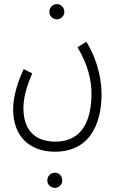

<svg xmlns="http://www.w3.org/2000/svg" viewBox="-20 -508 576 934"><path d="M257 -414C277 -414 293 -431 293 -450C293 -471 277 -488 257 -488C236 -488 220 -471 220 -450C220 -431 236 -414 257 -414ZM44 25C44 152 121 230 247 230C442 230 474 53 474 -48C474 -150 439 -243 400 -305L357 -278C407 -195 425 -120 425 -52C425 72 383 181 250 181C146 181 94 120 94 19C94 -34 109 -86 137 -151L95 -172C53 -80 44 -18 44 25ZM247 406C267 406 283 389 283 370C283 349 267 332 247 332C226 332 210 349 210 370C210 389 226 406 247 406Z"/></svg>

Font: Noto Sans Arabic ExtCond Light
Style: Regular
Weight: 300
Width: 2
Designer: Monotype Design Team, Nadine Chahine, Nizar Qandah and Khaled Hosny
Foundry: Monotype Imaging Inc.
Version: Version 2.012